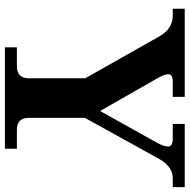

<svg xmlns="http://www.w3.org/2000/svg" viewBox="-15 -757 772 782"><g transform="rotate(90 371.0 -366.0)"><path d="M585.9 0H172.9V-48.8H250Q298.8 -48.8 298.8 -97.7V-327.1L127.4 -630.4Q96.7 -683.6 43.5 -683.6H15.6V-732.4H374.5V-683.6H312.5Q282.2 -683.6 282.2 -666Q282.2 -650.4 297.4 -623.5L432.1 -387.7L562 -620.6Q576.7 -647.9 576.7 -664.6Q576.7 -683.6 544.9 -683.6H484.9V-732.4H742.2V-683.6H706.1Q658.7 -683.6 627.4 -628.4L460 -325.7V-97.7Q460 -48.8 508.8 -48.8H585.9Z"/></g></svg>

Font: Munson
Style: Bold
Weight: 700
Designer: Paul James MIller
Foundry: High-Logic / Made with FontCreator
Version: Version 2.10;May 5, 2019;FontCreator 11.5.0.2430 64-bit